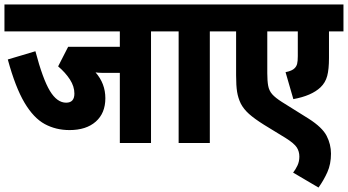

<svg xmlns="http://www.w3.org/2000/svg" viewBox="-20 -642 1562 862"><path d="M658 -501V0H518V-315H462Q450 -315 436 -315Q422 -315 409 -317Q453 -267 453 -201Q453 -134 410 -96Q367 -58 292 -58Q231 -58 181 -85Q131 -112 90 -181Q49 -250 15 -375L139 -412Q172 -287 204 -234Q236 -181 277 -181Q314 -181 314 -222Q314 -254 294 -285Q274 -316 241 -344L286 -432H518V-501H0V-622H733V-501Z M922 -501V0H782V-501H720V-622H997V-501Z M1522 -501H1457V-382Q1457 -331 1449 -301Q1441 -271 1419 -250Q1379 -212 1297 -197L1262 -318Q1292 -324 1303 -336Q1311 -344 1314 -355.5Q1317 -367 1317 -390V-501H1180V-313Q1180 -279 1184 -257Q1188 -235 1202 -219Q1216 -203 1246 -184L1366 -109Q1427 -70 1446.5 -32Q1466 6 1466 48Q1466 95 1449.5 131.5Q1433 168 1410 200L1296 133Q1307 119 1315.5 101Q1324 83 1324 61Q1324 38 1312.5 20Q1301 2 1263 -22L1165 -82Q1122 -109 1098 -130.5Q1074 -152 1061 -177Q1049 -202 1044.5 -229.5Q1040 -257 1040 -304V-501H984V-622H1522Z"/></svg>

Font: Noto Sans Condensed ExtraBold
Style: Italic
Weight: 800
Width: 3
Italic angle: -12°
Designer: Monotype Design Team
Foundry: Monotype Imaging Inc.
Version: Version 2.013; ttfautohint (v1.8.4.7-5d5b)